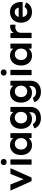

<svg xmlns="http://www.w3.org/2000/svg" viewBox="1970 -2790 1104 5083"><g transform="rotate(-90 2521.5 -248.0)"><path d="M279 37H351C358 37 364 33 367 26L606 -508C611 -517 606 -524 596 -524H470C462 -524 457 -521 454 -513L319 -172L185 -513C182 -521 177 -524 169 -524H35C27 -524 22 -520 22 -515C22 -513 23 -510 24 -508L263 26C266 33 272 37 279 37Z M774 -624C821 -624 856 -655 856 -702C856 -748 821 -780 774 -780C727 -780 692 -748 692 -702C692 -655 727 -624 774 -624ZM704 -510V23C704 32 709 37 718 37H830C839 37 844 32 844 23V-510C844 -519 839 -524 830 -524H718C709 -524 704 -519 704 -510Z M1221 48C1299 48 1364 15 1404 -40L1408 23C1408 33 1414 37 1423 37H1524C1533 37 1539 32 1539 23V-510C1539 -519 1533 -524 1524 -524H1423C1414 -524 1408 -520 1408 -510L1404 -447C1364 -502 1299 -535 1221 -535C1061 -535 959 -416 959 -243C959 -71 1061 48 1221 48ZM1104 -243C1104 -340 1166 -407 1256 -407C1346 -407 1408 -340 1408 -243C1408 -147 1346 -80 1256 -80C1166 -80 1104 -147 1104 -243Z M1936 284C2112 284 2233 184 2233 6V-510C2233 -519 2227 -524 2218 -524H2117C2108 -524 2102 -520 2102 -510L2098 -447C2058 -502 1993 -535 1915 -535C1755 -535 1653 -416 1653 -243C1653 -71 1755 48 1915 48C1989 48 2051 19 2092 -31V20C2092 119 2018 156 1931 156C1856 156 1812 126 1785 79C1782 74 1778 70 1773 70C1771 70 1769 71 1767 72L1676 105C1670 107 1666 111 1666 116C1666 118 1667 120 1668 123C1712 230 1816 284 1936 284ZM1798 -243C1798 -340 1860 -407 1950 -407C2040 -407 2102 -340 2102 -243C2102 -147 2040 -80 1950 -80C1860 -80 1798 -147 1798 -243Z M2630 284C2806 284 2927 184 2927 6V-510C2927 -519 2921 -524 2912 -524H2811C2802 -524 2796 -520 2796 -510L2792 -447C2752 -502 2687 -535 2609 -535C2449 -535 2347 -416 2347 -243C2347 -71 2449 48 2609 48C2683 48 2745 19 2786 -31V20C2786 119 2712 156 2625 156C2550 156 2506 126 2479 79C2476 74 2472 70 2467 70C2465 70 2463 71 2461 72L2370 105C2364 107 2360 111 2360 116C2360 118 2361 120 2362 123C2406 230 2510 284 2630 284ZM2492 -243C2492 -340 2554 -407 2644 -407C2734 -407 2796 -340 2796 -243C2796 -147 2734 -80 2644 -80C2554 -80 2492 -147 2492 -243Z M3144 -624C3191 -624 3226 -655 3226 -702C3226 -748 3191 -780 3144 -780C3097 -780 3062 -748 3062 -702C3062 -655 3097 -624 3144 -624ZM3074 -510V23C3074 32 3079 37 3088 37H3200C3209 37 3214 32 3214 23V-510C3214 -519 3209 -524 3200 -524H3088C3079 -524 3074 -519 3074 -510Z M3591 48C3669 48 3734 15 3774 -40L3778 23C3778 33 3784 37 3793 37H3894C3903 37 3909 32 3909 23V-510C3909 -519 3903 -524 3894 -524H3793C3784 -524 3778 -520 3778 -510L3774 -447C3734 -502 3669 -535 3591 -535C3431 -535 3329 -416 3329 -243C3329 -71 3431 48 3591 48ZM3474 -243C3474 -340 3536 -407 3626 -407C3716 -407 3778 -340 3778 -243C3778 -147 3716 -80 3626 -80C3536 -80 3474 -147 3474 -243Z M4070 37H4182C4191 37 4196 32 4196 23V-253C4196 -342 4268 -394 4344 -394C4367 -394 4384 -390 4399 -390C4406 -390 4411 -393 4411 -402V-513C4411 -521 4408 -526 4399 -528C4388 -530 4377 -532 4361 -532C4294 -532 4228 -500 4190 -440L4187 -510C4187 -520 4180 -524 4172 -524H4070C4061 -524 4056 -519 4056 -510V23C4056 32 4061 37 4070 37Z M4747 48C4851 48 4944 3 4994 -95C4998 -104 4995 -110 4986 -114L4890 -147C4882 -149 4876 -148 4871 -141C4845 -98 4805 -77 4748 -77C4673 -77 4626 -123 4613 -200H4997C5006 -200 5011 -205 5012 -214C5018 -407 4919 -535 4747 -535C4570 -535 4463 -414 4463 -243C4463 -73 4570 48 4747 48ZM4862 -305H4615C4632 -372 4680 -410 4746 -410C4806 -410 4849 -371 4862 -305Z"/></g></svg>

Font: LINE Seed JP_OTF Bold
Style: Regular
Weight: 700
Designer: LINE & Fontrix & Fontworks
Version: Version 1.009